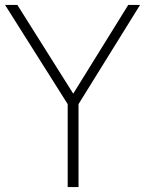

<svg xmlns="http://www.w3.org/2000/svg" viewBox="-32 -760 588 780"><path d="M243 0V-337L-11.5 -740H38.5L265.5 -379.5L489 -740H537L287 -337V0Z"/></svg>

Font: Encode Sans Semi Condensed ExtraLight
Style: Regular
Weight: 200
Width: 4
Designer: Multiple Designers
Foundry: Impallari Type
Version: Version 3.000; ttfautohint (v1.8.3) -l 8 -r 50 -G 200 -x 14 